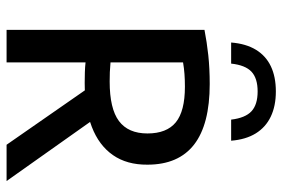

<svg xmlns="http://www.w3.org/2000/svg" viewBox="-154 -684 838 569"><g transform="rotate(90 264.5 -399.0)"><path d="M68 0V-586.5Q104 -593.5 143.2 -597.8Q182.5 -602 228.5 -602Q348 -602 407.8 -555.8Q467.5 -509.5 467.5 -417.5Q468 -356.5 439 -315Q410 -273.5 355.2 -252.5Q300.5 -231.5 225 -231.5Q210 -231.5 193.8 -232Q177.5 -232.5 164.5 -234V0ZM408.5 0 217 -275.5H321L516 0ZM221 -305.5Q301.5 -305.5 338.2 -333Q375 -360.5 375 -417.5Q375 -474.5 342 -501.5Q309 -528.5 236.5 -528.5Q216 -528.5 199 -527.2Q182 -526 164.5 -523V-308Q181 -306.5 193.2 -306Q205.5 -305.5 221 -305.5ZM105.5 -665.5Q109 -709.5 127 -739Q145 -768.5 176 -783.2Q207 -798 250.5 -798Q293.5 -798 325 -783Q356.5 -768 374.8 -738.5Q393 -709 396.5 -665.5H334Q329 -707.5 309.2 -725.8Q289.5 -744 250.5 -744Q211.5 -744 192 -725.8Q172.5 -707.5 168 -665.5Z"/></g></svg>

Font: Encode Sans SC Condensed Medium
Style: Regular
Weight: 500
Width: 3
Designer: Multiple Designers
Foundry: Impallari Type
Version: Version 3.002